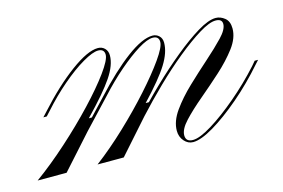

<svg xmlns="http://www.w3.org/2000/svg" viewBox="-117 -428 803 545"><g transform="rotate(-15 284.5 -155.0)"><path d="M10 -169H0L12 -182Q68 -244 119 -281.5Q170 -319 200 -319Q212 -319 220 -311Q228 -303 228 -290Q228 -262 204.5 -227Q181 -192 124 -133H137L111 -98L23 0H-62Q-15 -34 34 -78Q83 -122 124.5 -166Q166 -210 191.5 -245Q217 -280 217 -295Q217 -312 199 -312Q183 -312 153 -294.5Q123 -277 88.5 -247.5Q54 -218 22 -182ZM393 9Q378 9 367 -3.5Q356 -16 356 -34Q356 -62 377 -91.5Q398 -121 428.5 -150Q459 -179 489.5 -206Q520 -233 541 -255Q562 -277 562 -293Q562 -308 543 -308Q525 -308 494 -289Q463 -270 425 -239Q387 -208 349 -171Q311 -134 278 -98H268Q301 -135 340.5 -173Q380 -211 419 -243Q458 -275 491 -295Q524 -315 545 -315Q559 -315 571.5 -305Q584 -295 584 -274Q584 -246 562.5 -217.5Q541 -189 510 -161Q479 -133 447.5 -106.5Q416 -80 394.5 -57Q373 -34 373 -16Q373 3 394 3Q414 3 450.5 -19.5Q487 -42 529.5 -78Q572 -114 610 -156L621 -169H631L622 -159Q581 -112 536.5 -74Q492 -36 454 -13.5Q416 9 393 9ZM111 -98H100L179 -182Q235 -243 282 -278Q329 -313 359 -313Q370 -313 378 -305.5Q386 -298 386 -285Q386 -257 365 -223Q344 -189 291 -133H304L278 -98L191 0H114Q159 -34 205 -77.5Q251 -121 289.5 -164Q328 -207 352 -241Q376 -275 376 -290Q376 -307 358 -307Q342 -307 314.5 -290Q287 -273 254.5 -245Q222 -217 190 -182Z"/></g></svg>

Font: Ballet
Style: Regular
Weight: 400
Designer: Maximiliano R. Sproviero
Foundry: Omnibus-Type
Version: Version 1.100